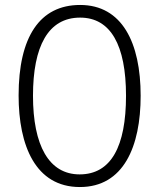

<svg xmlns="http://www.w3.org/2000/svg" viewBox="-20 -744 642 774"><path d="M547 -358C547 -572 472 -724 303 -724C140 -724 55 -595 55 -359C55 -157 123 10 302 10C478 10 547 -153 547 -358ZM113 -358C113 -557 174 -673 303 -673C426 -673 488 -562 488 -358C488 -154 428 -41 301 -41C177 -41 113 -158 113 -358Z"/></svg>

Font: Noto Sans Devanagari Condensed Light
Style: Regular
Weight: 300
Width: 3
Designer: Jelle Bosma - Monotype Design Team
Foundry: Monotype Imaging Inc.
Version: Version 2.004